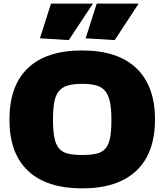

<svg xmlns="http://www.w3.org/2000/svg" viewBox="-20 -1028 906 1058"><path d="M433 10Q237 10 134.5 -86.5Q32 -183 32 -369Q32 -556 134 -653Q236 -750 433 -750Q628 -750 731 -652.5Q834 -555 834 -369Q834 -184 731 -87Q628 10 433 10ZM433 -174Q481 -174 512.5 -181.5Q544 -189 562 -210.5Q580 -232 587 -270Q594 -308 594 -369Q594 -428 586 -466Q578 -504 559.5 -526.5Q541 -549 510 -557.5Q479 -566 433 -566Q386 -566 355.5 -557.5Q325 -549 306 -527.5Q287 -506 279.5 -467.5Q272 -429 272 -369Q272 -308 279.5 -270Q287 -232 305 -210.5Q323 -189 354 -181.5Q385 -174 433 -174ZM200 -817 261 -1008H492L359 -807ZM452 -817 513 -1008H744L612 -807Z"/></svg>

Font: Encode Sans Wide
Style: Black
Weight: 900
Designer: Pablo Impallari, Andres Torresi
Foundry: Pablo Impallari, Andres Torresi
Version: Version 1.000; ttfautohint (v1.00) -l 8 -r 50 -G 200 -x 14 -